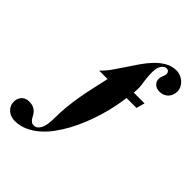

<svg xmlns="http://www.w3.org/2000/svg" viewBox="-302 -861 1197 1197"><g transform="rotate(45 296.5 -262.0)"><path d="M439.5 -388.2Q435.1 -349.6 425.5 -303.2Q416 -256.8 401.4 -207.8Q386.7 -158.7 366.9 -109.1Q347.2 -59.6 322.3 -13.4Q297.4 32.7 267.8 72.8Q238.3 112.8 203.6 142.3Q168.9 171.9 129.9 189Q90.8 206.1 46.9 206.1Q28.8 206.1 12.7 200.2Q-3.4 194.3 -15.4 183.6Q-27.3 172.9 -34.4 158Q-41.5 143.1 -41.5 125Q-41.5 110.8 -36.9 98.1Q-32.2 85.4 -23.7 76.2Q-15.1 66.9 -2.7 61.5Q9.8 56.2 25.4 56.2Q48.8 56.2 63.5 62.5Q78.1 68.8 87.6 78.4Q97.2 87.9 103 99.1Q108.9 110.4 115.2 119.9Q121.6 129.4 129.9 135.7Q138.2 142.1 152.3 142.1Q178.2 142.1 194.3 112.1Q210.4 82 210.4 22.9Q210.4 -32.7 215.6 -83.3Q220.7 -133.8 229.2 -183.1Q237.8 -232.4 249 -282.5Q260.3 -332.5 272.5 -388.2H197.8Q224.1 -412.1 248.8 -446.5Q273.4 -481 298.1 -518.8Q322.8 -556.6 348.9 -594.5Q375 -632.3 404.1 -662.4Q433.1 -692.4 466.3 -711.2Q499.5 -730 538.6 -730Q558.1 -730 575.7 -722.7Q593.3 -715.3 606.7 -702.9Q620.1 -690.4 627.9 -674.3Q635.7 -658.2 635.7 -641.1Q635.7 -624.5 630.1 -609.9Q624.5 -595.2 614.3 -584.2Q604 -573.2 589.6 -567.1Q575.2 -561 557.6 -561Q528.8 -561 512.7 -576.4Q496.6 -591.8 496.6 -613.8Q496.6 -623 498.8 -630.4Q501 -637.7 503.7 -644.3Q506.3 -650.9 508.5 -657.2Q510.7 -663.6 510.7 -670.9Q510.7 -680.7 504.2 -688.2Q497.6 -695.8 486.3 -695.8Q466.8 -695.8 452.6 -674.6Q438.5 -653.3 438.5 -617.2Q438.5 -592.3 440.2 -572.8Q441.9 -553.2 444.1 -538.1Q446.3 -522.9 448 -511.5Q449.7 -500 449.7 -491.2Q449.7 -479 449.5 -466.8Q449.2 -454.6 447.8 -443.8H542.5L527.3 -388.2Z"/></g></svg>

Font: XB Zar
Style: Bold Italic
Weight: 700
Italic angle: -12°
Designer: Behnam
Foundry: Irmug
Version: Version 8.005 2009